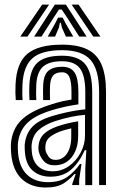

<svg xmlns="http://www.w3.org/2000/svg" viewBox="-20 -804 520 834"><path d="M410.5 0V-404Q410.5 -501.5 373.2 -543.8Q336 -586 249.5 -586Q160.5 -586 120.8 -550.9Q81 -515.8 77.5 -434.8Q77 -419.5 76.9 -402.8Q76.8 -386 78.2 -369.2H48.5Q47 -387 46.9 -401.4Q46.8 -415.8 47.5 -436Q51.2 -530 98.8 -570Q146.2 -610 249.5 -610Q318 -610 360 -589.1Q402 -568.2 421.2 -523Q440.5 -477.8 440.5 -404V0ZM209 -60Q247.8 -60 279.5 -82.6Q311.2 -105.2 330.2 -140.8Q349.2 -176.2 349.2 -214.8V-305Q321.8 -303.2 287.6 -296.1Q253.5 -289 220 -278Q173.2 -262.5 146.5 -238Q119.8 -213.5 117 -169.5Q116.8 -162.8 117.4 -155.9Q118 -149 118.2 -144.8Q121.8 -104 145.2 -82Q168.8 -60 209 -60ZM216.8 -86Q185.8 -86 169.4 -105.1Q153 -124.2 148 -147.5Q147.5 -150.5 147 -157Q146.5 -163.5 146.8 -166.5Q149.5 -201 169.6 -221.1Q189.8 -241.2 229 -255Q248.8 -262 272.8 -267.9Q296.8 -273.8 319.5 -277V-212Q319.5 -176.5 307.4 -147.9Q295.2 -119.2 272.2 -102.6Q249.2 -86 216.8 -86ZM221.2 -109.5Q243 -109.5 258.2 -122.5Q273.5 -135.5 281.5 -158Q289.5 -180.5 289.5 -209.2V-246.5Q271.2 -242.2 258.4 -238.5Q245.5 -234.8 238.5 -232Q205.2 -218.2 191.4 -204Q177.5 -189.8 177 -166.8Q177 -162 177 -158.1Q177 -154.2 178 -150Q181 -137.8 190.9 -123.6Q200.8 -109.5 221.2 -109.5ZM178.8 10.5Q114 10.5 74.4 -26.8Q34.8 -64 28.5 -137Q27.8 -146.2 27.2 -159.4Q26.8 -172.5 27.5 -180.2Q32.8 -241.8 70.9 -280.6Q109 -319.5 191.2 -346.8Q210.5 -353.2 224.1 -357.2Q237.8 -361.2 252.8 -364.5Q267.8 -367.8 290.5 -371.5V-404.2Q290.5 -450.2 281.1 -470.1Q271.8 -490 249.5 -490Q222.2 -490 210.4 -475.6Q198.5 -461.2 197.2 -429.5Q197 -424.2 196.8 -406Q196.5 -387.8 197.2 -369.2H167.5Q166.5 -391.5 166.9 -406.9Q167.2 -422.2 167.5 -432.8Q169.5 -479 190.2 -496.5Q211 -514 249.5 -514Q288 -514 304.2 -488.5Q320.5 -463 320.5 -404.2V-350.8Q283.5 -345.2 256.8 -339.1Q230 -333 201 -324Q127.2 -300.8 94.8 -266Q62.2 -231.2 57.5 -177.8Q57 -170.5 57.4 -159.2Q57.8 -148 58.5 -139.5Q63.8 -77.2 97.8 -45Q131.8 -12.8 188.5 -12.8Q240.8 -12.8 273 -35.9Q305.2 -59 327.2 -91.5H334L323.8 -22.5V0H294L293.5 -4L308.8 -48H303.2Q276.8 -18.5 250.5 -4Q224.2 10.5 178.8 10.5ZM350.5 0.2V-72L355 -151.5H348.2Q324.2 -98.2 289 -67.2Q253.8 -36.2 197.8 -36.5Q152 -36.8 122.4 -62.8Q92.8 -88.8 88.2 -142.2Q88 -147.2 87.4 -157.6Q86.8 -168 87.2 -174.5Q91.5 -221.8 119.6 -252.2Q147.8 -282.8 210.5 -301Q236.2 -308.5 260.8 -314.1Q285.2 -319.8 307.9 -323.5Q330.5 -327.2 350.5 -329V-404Q350.5 -475.8 327.2 -506.9Q304 -538 249.5 -538Q192.2 -538 166 -513.6Q139.8 -489.2 137.5 -433.5Q137 -419 136.8 -403Q136.5 -387 137.8 -369.2H108Q106.8 -388.5 106.9 -404.4Q107 -420.2 107.5 -434Q110.2 -502.5 143.2 -532.2Q176.2 -562 249.5 -562Q319.8 -562 350.1 -525.4Q380.5 -488.8 380.5 -404V0.2ZM68.2 -645 163.2 -784H193.2L99.2 -645ZM128.2 -645 218.2 -784H266.2L356.2 -645H324.2L272.5 -726L248.2 -762.5H236.2L212 -725.8L160.2 -645ZM187.2 -645 218.8 -700.8 232.2 -727.5H252.2L266 -700.8L298.2 -645H266.2L248.8 -684.5L244.2 -705.2H240.2L236 -684.5L219.2 -645ZM385.2 -645 291.2 -784H321.2L416.2 -645Z"/></svg>

Font: Big Shoulders Inline Display Thin Black
Style: Regular
Weight: 900
Version: Version 2.002